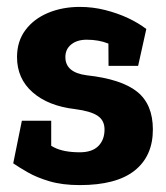

<svg xmlns="http://www.w3.org/2000/svg" viewBox="-20 -528 481 556"><path d="M211 8V-87Q246.7 -87 264.7 -105Q282.7 -123 282.7 -153Q282.7 -179.7 262.3 -193Q242 -206.3 197.7 -212L231 -310Q331.3 -299 377 -262.5Q422.7 -226 422.7 -153Q422.7 -76 369.8 -34Q317 8 211 8ZM211 -508 231 -413Q203.3 -413 186.3 -399.3Q169.3 -385.7 169.3 -362.7Q169.3 -318 231 -310L197.7 -212Q119.7 -221 74.5 -260.7Q29.3 -300.3 29.3 -362.7Q29.3 -408.3 53.5 -440.8Q77.7 -473.3 119.2 -490.7Q160.7 -508 211 -508ZM18.3 -55 80 -139Q108 -116 136 -101.5Q164 -87 211 -87V8Q160.7 8 123.5 -3Q86.3 -14 60.3 -29Q34.3 -44 18.3 -55ZM342 -375.3Q320.7 -391 293.3 -402Q266 -413 231 -413L211 -508Q248.7 -508 284.3 -499Q320 -490 350.7 -475.7Q381.3 -461.3 403.7 -444ZM128.3 -178.3V-55H18.3L43.3 -178.3ZM294.3 -337.3 293.7 -443.3 403.7 -444 380 -337.3Z"/></svg>

Font: Epunda Slab Light
Style: Regular
Weight: 300
Designer: Simon Atzbach
Foundry: typofactur
Version: Version 1.102